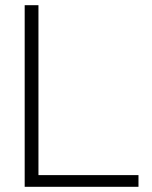

<svg xmlns="http://www.w3.org/2000/svg" viewBox="-20 -719 586 739"><path d="M75 -699H128V-45H513V0H75Z"/></svg>

Font: Prompt ExtraLight
Style: Regular
Weight: 275
Designer: Katatrad Team
Foundry: CadsonDemak
Version: Version 1.001